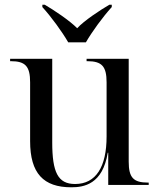

<svg xmlns="http://www.w3.org/2000/svg" viewBox="-20 -786 675 816"><path d="M270 -606H345C371 -651 416 -713 455 -756V-766H445C407 -744 337 -698 308 -666C277 -698 208 -744 170 -766H160V-756C199 -713 244 -651 270 -606ZM283 10C336 10 416 -2 438 -137H440V0H612V-10H609C547 -10 527 -31 527 -99V-536H348V-526H351C413 -526 433 -504 433 -436V-206C433 -77 388 -4 299 -4C226 -4 202 -54 202 -181V-536H23V-526H26C88 -526 108 -504 108 -436V-186C108 -49 165 10 283 10Z"/></svg>

Font: Noto Serif Display
Style: Regular
Weight: 400
Designer: Monotype Design Team
Foundry: Monotype Imaging Inc.
Version: Version 2.009